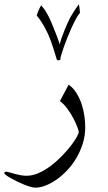

<svg xmlns="http://www.w3.org/2000/svg" viewBox="-108 -715 507 900"><path d="M213.9 -318.4Q235.4 -302.7 250.2 -279.1Q265.1 -255.4 274.2 -228.3Q283.2 -201.2 287.4 -172.6Q291.5 -144 291.5 -118.7Q291.5 -80.1 280.5 -43.9Q269.5 -7.8 251.2 23.7Q232.9 55.2 209 81.1Q185.1 106.9 158.9 125.5Q132.8 144 106.7 154.3Q80.6 164.6 57.6 164.6Q48.3 164.6 33.9 160.4Q19.5 156.2 3.4 149.7Q-12.7 143.1 -29.1 135Q-45.4 127 -58.3 119.6Q-71.3 112.3 -79.6 106.2Q-87.9 100.1 -87.9 97.7Q-87.9 92.3 -84 91.1Q-80.1 89.8 -77.1 89.8Q-74.7 89.8 -64.9 92.8Q-55.2 95.7 -41.7 99.4Q-28.3 103 -12.9 106Q2.4 108.9 16.1 108.9Q44.9 108.9 74.2 95.7Q103.5 82.5 130.6 62Q157.7 41.5 181.6 16.8Q205.6 -7.8 223.1 -30.5Q240.7 -53.2 251 -71.3Q261.2 -89.4 261.2 -96.2Q261.2 -101.6 254.6 -119.4Q248 -137.2 236.3 -159.7Q224.6 -182.1 208.3 -204.6Q191.9 -227.1 172.9 -241.2ZM85 -689.9Q90.8 -683.1 95.7 -677.2Q100.6 -671.4 105 -664.3Q109.4 -657.2 114 -648.7Q118.7 -640.1 124.5 -628.4Q127.9 -622.1 132.6 -610.4Q137.2 -598.6 142.8 -585.2Q148.4 -571.8 153.8 -557.9Q159.2 -543.9 163.3 -532.5Q167.5 -521 169.9 -513.9Q172.4 -506.8 171.9 -506.8Q174.3 -518.1 180.4 -536.1Q186.5 -554.2 194.3 -573.2Q202.1 -592.3 209.7 -609.1Q217.3 -626 221.7 -633.8Q231.9 -651.4 241.9 -667Q252 -682.6 261.7 -695.3Q262.7 -691.4 263.4 -686Q264.2 -680.7 264.9 -674.8Q265.6 -668.9 266.1 -663.6Q266.6 -658.2 266.6 -654.3Q257.8 -644.5 247.8 -626Q237.8 -607.4 227.5 -585Q217.3 -562.5 207.8 -538.6Q198.2 -514.6 190.9 -493.9Q183.6 -473.1 179.2 -457.8Q174.8 -442.4 174.8 -437.5Q174.8 -435.1 175.3 -435.1Q174.3 -435.1 170.7 -433.6Q167 -432.1 163.6 -432.1Q159.7 -432.1 158.2 -436Q148.9 -466.8 142.6 -487.1Q136.2 -507.3 130.6 -522.2Q125 -537.1 119.6 -549.8Q114.3 -562.5 106 -578.1Q88.9 -611.8 64 -642.6Q73.7 -672.4 85 -689.9Z"/></svg>

Font: XB Niloofar
Style: Regular
Weight: 400
Designer: Behnam
Foundry: Irmug
Version: Version 7.201 2008